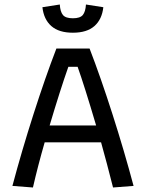

<svg xmlns="http://www.w3.org/2000/svg" viewBox="-20 -831 647 851"><path d="M168 -799 245 -811Q247 -779 259 -764.5Q271 -750 303 -750Q335 -750 347 -764.5Q359 -779 361 -811L438 -799Q432 -745 398.5 -715.5Q365 -686 303 -686Q241 -686 207.5 -715.5Q174 -745 168 -799ZM35 -7Q76 -161 128.5 -325Q181 -489 230 -616H377Q426 -489 478.5 -325Q531 -161 572 -7L481 0Q453 -111 428 -200H178Q148 -96 126 0ZM406 -275Q354 -451 324 -535H283Q247 -433 200 -275Z"/></svg>

Font: Athiti Medium
Style: Regular
Weight: 500
Designer: CadsonDemak Team
Foundry: CadsonDemak
Version: Version 1.033